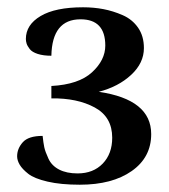

<svg xmlns="http://www.w3.org/2000/svg" viewBox="-20 -730 463 527"><path d="M199 -223Q147 -223 110.5 -231.5Q74 -240 57.5 -253Q41 -266 34 -278Q27 -290 27 -301Q27 -322 42.5 -339.5Q58 -357 97 -357Q99 -338 101.5 -326Q104 -314 113 -294.5Q122 -275 142.5 -264.5Q163 -254 193 -254Q236 -254 262 -281Q288 -308 288 -352Q288 -409 240 -435Q192 -461 121 -460V-494Q196 -498 232.5 -531.5Q269 -565 269 -605Q269 -677 201 -677Q123 -677 121 -577Q99 -577 83.5 -582Q68 -587 61.5 -595.5Q55 -604 53 -610.5Q51 -617 51 -623Q51 -662 91.5 -686Q132 -710 208 -710Q237 -710 263.5 -705Q290 -700 316.5 -688.5Q343 -677 359 -654Q375 -631 375 -598Q375 -557 340 -524.5Q305 -492 251 -478Q395 -457 395 -362Q395 -298 341.5 -260.5Q288 -223 199 -223Z"/></svg>

Font: Arima Koshi Semi Bold
Style: Regular
Weight: 600
Designer: Joana Correia and Natanael Gama
Foundry: NDISCOVER
Version: Version 1.019;PS 001.019;hotconv 1.0.88;makeotf.lib2.5.64775